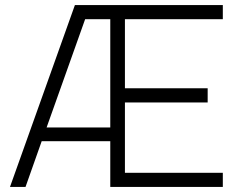

<svg xmlns="http://www.w3.org/2000/svg" viewBox="-20 -740 952 760"><path d="M416.5 0H862V-56H474.5V-334.5H802V-390.5H474.5V-664H862V-720H276.5L19.5 0H81L145 -181H416.5ZM164.5 -235.5 317 -664H416.5V-235.5Z"/></svg>

Font: Vela Sans Light
Style: Regular
Weight: 300
Designer: Principal design: Mikhail Sharanda - project Manrope.
Design modification: Ravid Balaliev
Foundry: Mikhail Sharanda
Version: Version 1.001